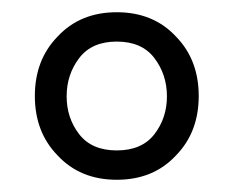

<svg xmlns="http://www.w3.org/2000/svg" viewBox="-20 -686 382 314"><path d="M171 -666Q231 -666 268 -626Q305 -588 305 -529Q305 -470 268 -432Q231 -392 171 -392Q111 -392 74 -432Q37 -470 37 -529Q37 -588 74 -626Q111 -666 171 -666ZM171 -440Q212 -440 232.5 -466.5Q253 -493 253 -528.5Q253 -564 232.5 -591Q212 -618 171 -618Q130 -618 109.5 -591Q89 -564 89 -528.5Q89 -493 109.5 -466.5Q130 -440 171 -440Z"/></svg>

Font: Questrial
Style: Regular
Weight: 400
Designer: Joe Prince
Foundry: Joe Prince
Version: Version 1.002